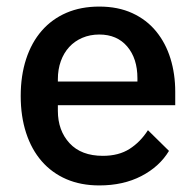

<svg xmlns="http://www.w3.org/2000/svg" viewBox="-20 -552 596 584"><path d="M282 12Q226 12 182 -7Q138 -26 107 -61.5Q76 -97 59.5 -147.5Q43 -198 43 -260Q43 -322 59.5 -372.5Q76 -423 107 -458.5Q138 -494 182 -513Q226 -532 282 -532Q339 -532 382.5 -512Q426 -492 455 -456.5Q484 -421 498.5 -374Q513 -327 513 -273V-232H156V-215Q156 -155 191.5 -116.5Q227 -78 293 -78Q341 -78 374 -99Q407 -120 430 -156L494 -93Q465 -45 410 -16.5Q355 12 282 12ZM282 -447Q254 -447 230.5 -437Q207 -427 190.5 -409Q174 -391 165 -366Q156 -341 156 -311V-304H398V-314Q398 -374 367 -410.5Q336 -447 282 -447Z"/></svg>

Font: IBM Plex Sans Arabic Medm
Style: Regular
Weight: 500
Designer: Mike Abbink, Paul van der Laan, Pieter van Rosmalen, Wael Morcos, Khajak Apelian
Foundry: Bold Monday
Version: Version 1.005